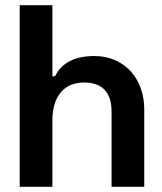

<svg xmlns="http://www.w3.org/2000/svg" viewBox="-20 -720 626 740"><path d="M182 -700V-426H192Q231 -504 343 -504Q400 -504 444 -477.5Q488 -451 512 -404Q536 -357 536 -296V0H410V-290Q410 -346 383 -374Q356 -402 304 -402Q246 -402 214 -363.5Q182 -325 182 -256V0H56V-700Z"/></svg>

Font: Space Grotesk Variable
Style: Regular
Weight: 400
Designer: Florian Karsten (Space Grotesk), Colophon Foundry (Space Mono)
Foundry: Florian Karsten
Version: Version 1.106